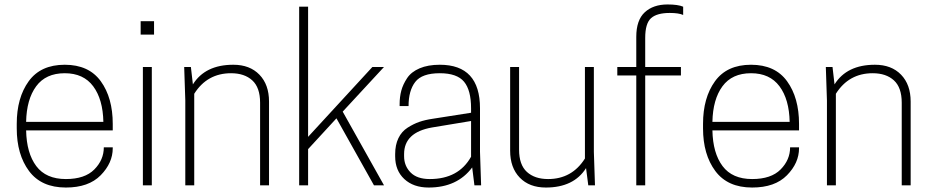

<svg xmlns="http://www.w3.org/2000/svg" viewBox="-20 -830 4164 860"><path d="M485 -246H97Q99 -144 142.5 -86Q186 -28 275 -28Q360 -28 402.5 -71Q445 -114 445 -170H485V-166Q485 -100 431 -45Q377 10 275 10Q165 10 110 -64Q55 -138 55 -255V-275Q55 -392 108.5 -466Q162 -540 270 -540Q378 -540 431.5 -466Q485 -392 485 -275ZM270 -502Q185 -502 142 -443.5Q99 -385 97 -284H443Q441 -385 397.5 -443.5Q354 -502 270 -502Z M620 0V-530H660V0ZM670 -735V-675H610V-735Z M1185 0H1145V-370Q1145 -438 1110 -470Q1075 -502 1015 -502Q908 -502 850 -410V0H810V-380L805 -530H835L844 -452Q899 -540 1025 -540Q1099 -540 1142 -495.5Q1185 -451 1185 -375Z M1320 0V-800H1360V-217L1648 -530H1700L1515 -330L1700 0H1655L1487 -300L1360 -162V0Z M2105 0 2095 -80Q2028 10 1900 10Q1832 10 1791 -28Q1750 -66 1750 -130V-140Q1750 -181 1764.5 -211Q1779 -241 1805.5 -258Q1832 -275 1858 -284Q1884 -293 1918 -298L2090 -325V-345Q2090 -426 2058.5 -464Q2027 -502 1950 -502Q1870 -502 1840 -463Q1810 -424 1810 -355H1770V-364Q1770 -396 1777.5 -424Q1785 -452 1803.5 -480Q1822 -508 1859.5 -524Q1897 -540 1950 -540Q2130 -540 2130 -345V-150L2135 0ZM1905 -28Q2034 -28 2090 -128V-288L1915 -259Q1790 -237 1790 -140V-130Q1790 -87 1819 -57.5Q1848 -28 1905 -28Z M2265 -530H2305V-160Q2305 -92 2340 -60Q2375 -28 2435 -28Q2542 -28 2600 -120V-530H2640V-150L2645 0H2615L2605 -77Q2550 10 2425 10Q2351 10 2308 -34.5Q2265 -79 2265 -155Z M2870 -660V-530H3030V-492H2870V0H2830V-492H2745V-530H2830V-665Q2830 -740 2868 -775Q2906 -810 2970 -810Q3017 -810 3040 -800V-763Q3020 -772 2980 -772Q2922 -772 2896 -748.5Q2870 -725 2870 -660Z M3559 -246H3171Q3173 -144 3216.5 -86Q3260 -28 3349 -28Q3434 -28 3476.5 -71Q3519 -114 3519 -170H3559V-166Q3559 -100 3505 -45Q3451 10 3349 10Q3239 10 3184 -64Q3129 -138 3129 -255V-275Q3129 -392 3182.5 -466Q3236 -540 3344 -540Q3452 -540 3505.5 -466Q3559 -392 3559 -275ZM3344 -502Q3259 -502 3216 -443.5Q3173 -385 3171 -284H3517Q3515 -385 3471.5 -443.5Q3428 -502 3344 -502Z M4059 0H4019V-370Q4019 -438 3984 -470Q3949 -502 3889 -502Q3782 -502 3724 -410V0H3684V-380L3679 -530H3709L3718 -452Q3773 -540 3899 -540Q3973 -540 4016 -495.5Q4059 -451 4059 -375Z"/></svg>

Font: Cooper Hewitt
Style: Light
Weight: 703
Designer: Village Type and Design LLC
Foundry: Cooper Hewitt Smithsonian Design Museum
Version: 1.000